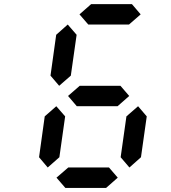

<svg xmlns="http://www.w3.org/2000/svg" viewBox="-20 -921 840 941"><path d="M612.3 -800.8H412.6L369.6 -850.6L426.8 -900.9H626.5L669.4 -850.6ZM213.9 -100.1 171.4 -150.4 199.2 -350.6 255.9 -400.4 299.3 -350.6 271 -150.4ZM614.3 -100.1 571.3 -150.4 599.6 -350.6 656.7 -400.4 699.2 -350.6 670.9 -150.4ZM270 -500.5 227.5 -550.3 255.4 -750.5 312 -800.8 355.5 -750.5 327.1 -550.3ZM556.2 -400.4H356.4L313.5 -450.7L370.6 -500.5H570.3L613.3 -450.7ZM500 0H300.3L256.8 -50.3L314.5 -100.1H514.2L557.1 -50.3Z"/></svg>

Font: E1234
Style: Italic
Weight: 400
Italic angle: -8°
Designer: GGBotNet
Foundry: GGBotNet
Version: 1.04